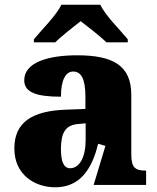

<svg xmlns="http://www.w3.org/2000/svg" viewBox="-20 -786 666 816"><path d="M124 -606H215C236 -628 293 -673 323 -696C353 -673 411 -628 432 -606H523V-619C492 -657 427 -721 406 -766H241C220 -721 155 -657 124 -619ZM215 10C322 10 372 -71 397 -175L428 -166L378 0H601V-61H597C552 -61 538 -77 538 -131V-383C538 -507 461 -551 308 -551C185 -551 83 -521 83 -445C83 -394 133 -375 239 -375C239 -446 259 -482 291 -482C326 -482 343 -449 343 -375V-323L262 -320C114 -315 41 -265 41 -155C41 -43 128 10 215 10ZM278 -71C251 -71 239 -99 239 -152C239 -220 257 -255 313 -259L344 -262V-191C344 -118 318 -71 278 -71Z"/></svg>

Font: UArctic Serif Black
Style: Regular
Weight: 900
Designer: Customization by Puisto advertising & original work Monotype Design Team
Foundry: Monotype Imaging Inc.
Version: Version 2.004